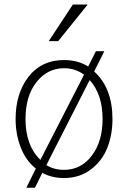

<svg xmlns="http://www.w3.org/2000/svg" viewBox="-20 -790 580 871"><path d="M201.2 -603.5 310.5 -769.5H377.9L244.1 -603.5ZM50.8 -250Q50.8 -366.2 109.4 -441.9Q168 -517.6 270.5 -517.6Q334 -517.6 379.9 -488.3L415 -557.6H453.1L407.2 -465.8Q490.2 -390.6 490.2 -250Q490.2 -179.7 467.3 -120.6Q444.3 -61.5 393.1 -22Q341.8 17.6 270.5 17.6Q214.8 17.6 171.9 -5.9L138.7 61.5H99.6L142.6 -25.4Q97.7 -60.5 74.2 -120.6Q50.8 -180.7 50.8 -250ZM386.7 -426.8 190.4 -41Q224.6 -19.5 270.5 -19.5Q347.7 -19.5 396.5 -84Q445.3 -148.4 445.3 -250Q445.3 -362.3 386.7 -426.8ZM361.3 -451.2Q321.3 -480.5 270.5 -480.5Q195.3 -480.5 145.5 -417.5Q95.7 -354.5 95.7 -250Q95.7 -129.9 163.1 -64.5Z"/></svg>

Font: Gothic A1 ExtraLight
Style: Regular
Weight: 275
Designer: HanYang I&C Co.,Ltd.
Foundry: HanYang I&C Co.,Ltd.
Version: Version 2.50